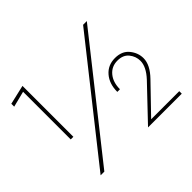

<svg xmlns="http://www.w3.org/2000/svg" viewBox="-156 -915 1131 1131"><g transform="rotate(-45 409.5 -350.0)"><path d="M495 -2 689 -206Q741 -262 741 -311Q741 -348 717 -378Q693 -408 646 -408Q597 -408 567 -372Q537 -336 537 -278H515Q515 -345 551 -387Q587 -429 646 -429Q704 -429 734.5 -391.5Q765 -354 765 -309Q765 -254 707 -194L542 -23H776V-2ZM24 -646V-670L145 -698V-274H123V-671ZM652 -700H683L129 0H98Z"/></g></svg>

Font: Renner
Style: Thin
Weight: 200
Version: Version 003.000 ; ttfautohint (v0.97) -l 8 -r 50 -G 200 -x 1